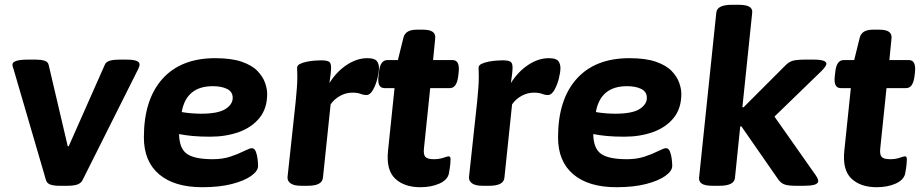

<svg xmlns="http://www.w3.org/2000/svg" viewBox="-20 -774 3843 802"><path d="M227 2Q205 2 190.5 -3Q176 -8 172 -22L37 -484Q32 -496 32 -504Q32 -525 98 -525H130Q151 -525 165.5 -520.5Q180 -516 183 -504L263 -163H267L418 -504Q423 -516 439 -520.5Q455 -525 477 -525H505Q536 -525 549.5 -520Q563 -515 563 -505Q563 -497 557 -485L325 -22Q318 -8 302 -3Q286 2 263 2Z M825 8Q708 8 644.5 -46Q581 -100 581 -200Q581 -358 658.5 -444.5Q736 -531 879 -531Q947 -531 990 -516Q1033 -501 1055.5 -477.5Q1078 -454 1087 -428.5Q1096 -403 1096 -382Q1096 -321 1064 -281.5Q1032 -242 978 -222.5Q924 -203 858 -203Q816 -203 784.5 -206Q753 -209 728 -214Q729 -154 760.5 -131.5Q792 -109 869 -109Q911 -109 944.5 -120.5Q978 -132 1000.5 -143.5Q1023 -155 1032 -155Q1043 -155 1048.5 -141Q1054 -127 1056 -109.5Q1058 -92 1058 -81Q1058 -60 1029.5 -39.5Q1001 -19 949 -5.5Q897 8 825 8ZM819 -299Q891 -299 921.5 -318.5Q952 -338 952 -365Q952 -391 928.5 -402.5Q905 -414 869 -414Q758 -414 739 -306Q754 -303 777 -301Q800 -299 819 -299Z M1238 2Q1208 2 1194 -8Q1180 -18 1181 -34L1215 -349Q1218 -381 1220 -406Q1222 -431 1222 -453Q1222 -467 1221.5 -474.5Q1221 -482 1221 -491Q1221 -501 1233 -507Q1245 -513 1263 -516.5Q1281 -520 1297.5 -521Q1314 -522 1322 -522Q1343 -522 1353 -517Q1363 -512 1363 -492Q1363 -472 1356 -427Q1386 -475 1428.5 -503Q1471 -531 1514 -531Q1545 -531 1554 -519Q1563 -507 1563 -490Q1563 -473 1556.5 -446.5Q1550 -420 1538 -398.5Q1526 -377 1510 -377Q1498 -377 1486 -382Q1474 -387 1452 -387Q1425 -387 1400.5 -373.5Q1376 -360 1361 -338L1329 -32Q1326 2 1266 2Z M1736 8Q1668 8 1630 -28.5Q1592 -65 1601 -146L1628 -406H1586Q1555 -406 1561 -456L1563 -473Q1568 -523 1598 -523H1642L1665 -616Q1673 -650 1720 -650H1748Q1801 -650 1798 -615L1789 -523H1871Q1901 -523 1896 -473L1894 -456Q1888 -406 1859 -406H1777L1751 -155Q1748 -129 1756.5 -119Q1765 -109 1792 -109Q1815 -109 1832 -115Q1849 -121 1854 -121Q1862 -121 1862 -109Q1862 -104 1861 -90Q1860 -76 1855 -49Q1849 -22 1815 -7Q1781 8 1736 8Z M1996 2Q1966 2 1952 -8Q1938 -18 1939 -34L1973 -349Q1976 -381 1978 -406Q1980 -431 1980 -453Q1980 -467 1979.5 -474.5Q1979 -482 1979 -491Q1979 -501 1991 -507Q2003 -513 2021 -516.5Q2039 -520 2055.5 -521Q2072 -522 2080 -522Q2101 -522 2111 -517Q2121 -512 2121 -492Q2121 -472 2114 -427Q2144 -475 2186.5 -503Q2229 -531 2272 -531Q2303 -531 2312 -519Q2321 -507 2321 -490Q2321 -473 2314.5 -446.5Q2308 -420 2296 -398.5Q2284 -377 2268 -377Q2256 -377 2244 -382Q2232 -387 2210 -387Q2183 -387 2158.5 -373.5Q2134 -360 2119 -338L2087 -32Q2084 2 2024 2Z M2555 8Q2438 8 2374.5 -46Q2311 -100 2311 -200Q2311 -358 2388.5 -444.5Q2466 -531 2609 -531Q2677 -531 2720 -516Q2763 -501 2785.5 -477.5Q2808 -454 2817 -428.5Q2826 -403 2826 -382Q2826 -321 2794 -281.5Q2762 -242 2708 -222.5Q2654 -203 2588 -203Q2546 -203 2514.5 -206Q2483 -209 2458 -214Q2459 -154 2490.5 -131.5Q2522 -109 2599 -109Q2641 -109 2674.5 -120.5Q2708 -132 2730.5 -143.5Q2753 -155 2762 -155Q2773 -155 2778.5 -141Q2784 -127 2786 -109.5Q2788 -92 2788 -81Q2788 -60 2759.5 -39.5Q2731 -19 2679 -5.5Q2627 8 2555 8ZM2549 -299Q2621 -299 2651.5 -318.5Q2682 -338 2682 -365Q2682 -391 2658.5 -402.5Q2635 -414 2599 -414Q2488 -414 2469 -306Q2484 -303 2507 -301Q2530 -299 2549 -299Z M2957 2Q2925 2 2912 -6.5Q2899 -15 2900 -31L2972 -721Q2975 -754 3037 -754H3065Q3097 -754 3110.5 -745.5Q3124 -737 3122 -721L3081 -326H3086L3262 -502Q3276 -516 3292.5 -520.5Q3309 -525 3345 -525H3378Q3433 -525 3432 -507Q3431 -497 3411 -477L3215 -287L3388 -41Q3398 -26 3398 -17Q3396 -6 3380.5 -2Q3365 2 3339 2H3303Q3270 2 3254.5 -4.5Q3239 -11 3227 -30L3077 -246H3072L3050 -31Q3047 2 2985 2Z M3642 8Q3574 8 3536 -28.5Q3498 -65 3507 -146L3534 -406H3492Q3461 -406 3467 -456L3469 -473Q3474 -523 3504 -523H3548L3571 -616Q3579 -650 3626 -650H3654Q3707 -650 3704 -615L3695 -523H3777Q3807 -523 3802 -473L3800 -456Q3794 -406 3765 -406H3683L3657 -155Q3654 -129 3662.5 -119Q3671 -109 3698 -109Q3721 -109 3738 -115Q3755 -121 3760 -121Q3768 -121 3768 -109Q3768 -104 3767 -90Q3766 -76 3761 -49Q3755 -22 3721 -7Q3687 8 3642 8Z"/></svg>

Font: Asap Semi Expanded Semi Expanded Regular
Style: Bold Italic
Weight: 700
Width: 6
Italic angle: -6°
Designer: Pablo Cosgaya
Foundry: Omnibus-Type
Version: Version 3.001; ttfautohint (v1.8.4.7-5d5b)